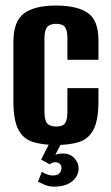

<svg xmlns="http://www.w3.org/2000/svg" viewBox="-20 -524 406 705"><path d="M187.3 8.3Q135.9 8.3 100.5 -2.8Q65.2 -14 47.2 -48.5Q29.2 -83 29.2 -151.7V-369.7Q29.2 -446.5 68.3 -475.1Q107.5 -503.6 185.7 -503.6Q263.6 -503.6 302.5 -476.4Q341.5 -449.2 341.5 -376.8V-304.5H227.5V-383.3Q227.5 -412.1 218.7 -424.3Q209.9 -436.5 185.7 -436.5Q162.5 -436.5 152.8 -424.3Q143.2 -412.1 143.2 -383.3V-114.5Q143.2 -83.9 152.8 -71.6Q162.5 -59.4 187 -59.4Q209.9 -59.4 218.7 -71.3Q227.5 -83.2 227.5 -114.5V-200.3H341.5V-152.4Q341.5 -83.6 323.7 -49Q305.9 -14.3 271.3 -3Q236.8 8.3 187.3 8.3ZM178.4 161.3Q159.2 161.3 143.1 154.2Q127 147.1 119.6 143.1L133.8 106.6Q140.2 112 152.4 116.2Q164.5 120.4 173.3 120.4Q189.5 120.4 197.6 112.8Q205.7 105.1 205.7 92.8Q205.7 82.6 199.1 77.2Q192.5 71.7 182.6 71.7Q176.3 71.7 171.4 74Q166.5 76.4 162.9 79.3L131.1 62.1L162.4 0H206L179.4 52L173 49Q179.3 45.4 188.8 42.5Q198.4 39.6 210.1 39.6Q237.9 39.6 253.3 56.9Q268.7 74.1 268.7 93.9Q268.7 121.7 245.2 141.5Q221.7 161.3 178.4 161.3Z"/></svg>

Font: Alumni Sans Thin
Style: Regular
Weight: 100
Designer: Robert E. Leuschke
Foundry: Robert E. Leuschke
Version: Version 1.018